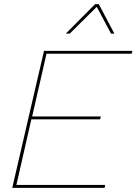

<svg xmlns="http://www.w3.org/2000/svg" viewBox="-20 -905 658 925"><path d="M39 0 192 -660H618L614 -646H204L135 -344H466L462 -330H131L59 -14H487L484 0ZM456 -885 531 -743H515L446 -872L316 -743H297L438 -885Z"/></svg>

Font: Work Sans Thin
Style: Italic
Weight: 250
Italic angle: -13°
Designer: Wei Huang
Foundry: Wei Huang
Version: Version 2.012